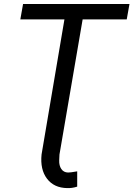

<svg xmlns="http://www.w3.org/2000/svg" viewBox="-20 -731 669 963"><path d="M367.2 205.1Q341.3 213.4 316.9 212.4Q251 211.4 215.8 165.3Q180.7 119.1 188.5 43.5L303.2 -633.8H82L95.7 -710.9H629.4L615.7 -633.8H394.5L278.3 43.9L276.9 72.8Q275.9 99.6 287.6 116.7Q299.3 133.8 321.3 134.3Q331.1 134.8 367.2 128.4Z"/></svg>

Font: Roboto
Style: Italic
Weight: 400
Italic angle: -12°
Designer: Google
Version: Version 2.134; 2016; ttfautohint (v1.6)